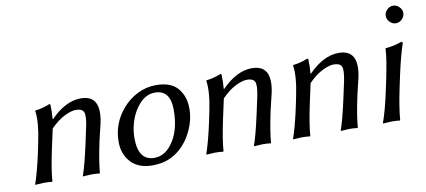

<svg xmlns="http://www.w3.org/2000/svg" viewBox="-63 -870 2436 1098"><g transform="rotate(-10 1155.0 -320.5)"><path d="M471.2 -180.2Q446.3 -63 441.9 0L439.9 2.9Q421.9 0 392.1 0Q392.1 0 342.8 2.9V0Q362.8 -55.2 390.1 -180.2L411.1 -277.8Q423.3 -338.9 413.6 -358.9Q403.8 -378.9 368.2 -378.9Q341.3 -378.9 301.3 -358.9Q261.2 -338.9 220.2 -296.9L194.8 -180.2Q169.9 -63 166 0L163.1 2.9Q147 0 116.2 0L66.9 2.9L65.9 0Q89.8 -68.8 113.8 -180.2L125 -234.9Q148.9 -348.6 139.2 -413.1L141.1 -416Q182.1 -419.9 223.1 -437Q226.1 -437 227.1 -437Q228 -437 229.5 -436Q231 -435.1 231 -433.1Q231 -431.2 231 -426.8Q232.9 -394.5 229 -352.1L231 -349.1Q318.8 -439 407.2 -439Q528.3 -439 495.1 -280.8Q491.2 -264.6 483.2 -230.5Q475.1 -196.3 471.2 -180.2Z M649.9 -346.2Q686 -388.2 736.6 -413.6Q787.1 -439 844.2 -439Q930.2 -439 970 -392.3Q1009.8 -345.7 1009.8 -274.4Q1009.8 -206.1 976.8 -139.6Q943.8 -73.2 888.7 -33.2Q829.6 9.8 746.6 9.8Q665.5 9.8 621.8 -37.1Q578.1 -84 578.1 -155.8Q578.1 -263.7 649.9 -346.2ZM830.6 -397.9Q776.4 -397.9 734.9 -347.9Q693.4 -297.9 678.2 -228Q670.9 -193.8 670.9 -160.2Q670.9 -30.8 764.6 -30.8Q821.3 -30.8 862.3 -83Q920.4 -156.2 920.4 -282.7Q920.4 -397.9 830.6 -397.9Z M1464.8 -180.2Q1439.9 -63 1435.5 0L1433.6 2.9Q1415.5 0 1385.7 0Q1385.7 0 1336.4 2.9V0Q1356.4 -55.2 1383.8 -180.2L1404.8 -277.8Q1417 -338.9 1407.2 -358.9Q1397.5 -378.9 1361.8 -378.9Q1335 -378.9 1294.9 -358.9Q1254.9 -338.9 1213.9 -296.9L1188.5 -180.2Q1163.6 -63 1159.7 0L1156.7 2.9Q1140.6 0 1109.9 0L1060.5 2.9L1059.6 0Q1083.5 -68.8 1107.4 -180.2L1118.7 -234.9Q1142.6 -348.6 1132.8 -413.1L1134.8 -416Q1175.8 -419.9 1216.8 -437Q1219.7 -437 1220.7 -437Q1221.7 -437 1223.1 -436Q1224.6 -435.1 1224.6 -433.1Q1224.6 -431.2 1224.6 -426.8Q1226.6 -394.5 1222.7 -352.1L1224.6 -349.1Q1312.5 -439 1400.9 -439Q1522 -439 1488.8 -280.8Q1484.9 -264.6 1476.8 -230.5Q1468.8 -196.3 1464.8 -180.2Z M1968.8 -180.2Q1943.8 -63 1939.5 0L1937.5 2.9Q1919.4 0 1889.6 0Q1889.6 0 1840.3 2.9V0Q1860.4 -55.2 1887.7 -180.2L1908.7 -277.8Q1920.9 -338.9 1911.1 -358.9Q1901.4 -378.9 1865.7 -378.9Q1838.9 -378.9 1798.8 -358.9Q1758.8 -338.9 1717.8 -296.9L1692.4 -180.2Q1667.5 -63 1663.6 0L1660.6 2.9Q1644.5 0 1613.8 0L1564.5 2.9L1563.5 0Q1587.4 -68.8 1611.3 -180.2L1622.6 -234.9Q1646.5 -348.6 1636.7 -413.1L1638.7 -416Q1679.7 -419.9 1720.7 -437Q1723.6 -437 1724.6 -437Q1725.6 -437 1727.1 -436Q1728.5 -435.1 1728.5 -433.1Q1728.5 -431.2 1728.5 -426.8Q1730.5 -394.5 1726.6 -352.1L1728.5 -349.1Q1816.4 -439 1904.8 -439Q2025.9 -439 1992.7 -280.8Q1988.8 -264.6 1980.7 -230.5Q1972.7 -196.3 1968.8 -180.2Z M2145.5 -234.9Q2172.4 -362.3 2173.8 -416L2176.3 -418.9Q2224.1 -422.4 2268.6 -439Q2277.8 -439 2275.9 -429.2Q2252 -357.9 2229 -251L2213.9 -180.2Q2190.9 -71.3 2185.5 0L2183.1 2.9Q2169.4 0 2135.3 0Q2135.3 0 2085.9 2.9L2085.4 0Q2109.9 -67.9 2133.8 -180.2ZM2222.9 -564.5Q2207.5 -580.1 2207.5 -600.1Q2207.5 -620.1 2222.9 -635.5Q2238.3 -650.9 2258.3 -650.9Q2278.3 -650.9 2293.9 -635.5Q2309.6 -620.1 2309.6 -600.1Q2309.6 -580.1 2293.9 -564.5Q2278.3 -548.8 2258.3 -548.8Q2238.3 -548.8 2222.9 -564.5Z"/></g></svg>

Font: Linux Biolinum
Style: Italic
Weight: 400
Italic angle: -12°
Designer: Philipp H. Poll
Foundry: Philipp H. Poll
Version: Version 1.1.3 ; ttfautohint (v0.9)